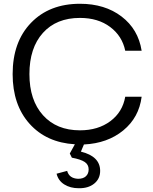

<svg xmlns="http://www.w3.org/2000/svg" viewBox="-20 -757 811 1018"><path d="M397 241Q353 241 321 221Q289 201 280 164L336 149Q347 189 394 191Q421 191 435.5 177.5Q450 164 450 141Q450 116 429.5 102Q409 88 361 79L350 57L377 8Q226 -1 136.5 -101Q47 -201 47 -364Q47 -535 144.5 -636Q242 -737 404 -737Q536 -737 624.5 -669.5Q713 -602 731 -488H644Q628 -566 564 -614Q500 -662 404 -662Q279 -662 207.5 -582.5Q136 -503 136 -364Q136 -226 208 -146Q280 -66 404 -66Q500 -66 565 -114.5Q630 -163 644 -244H731Q717 -134 633.5 -65.5Q550 3 425 9L409 47Q511 72 511 149Q511 191 479.5 216.5Q448 242 397 241Z"/></svg>

Font: Mona Sans
Style: Regular
Weight: 400
Designer: Deni Anggara
Foundry: GitHub
Version: Version 2.000;Glyphs 3.2.3 (3260)